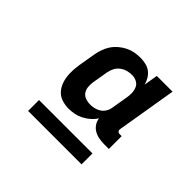

<svg xmlns="http://www.w3.org/2000/svg" viewBox="-123 -865 846 846"><g transform="rotate(45 300.0 -442.0)"><path d="M254 -317Q234 -317 215 -322.5Q196 -328 182.5 -340.5Q169 -353 161 -370.5Q153 -388 150 -407.5Q147 -427 148 -447Q149 -467 152 -487L165 -564Q168 -582 174 -600Q180 -618 190.5 -634Q201 -650 216 -663Q231 -676 248 -684.5Q265 -693 283 -696.5Q301 -700 320 -700Q337 -700 353.5 -696Q370 -692 382.5 -682.5Q395 -673 403.5 -659Q412 -645 416 -629L427 -694H525L478 -412Q477 -406 481 -401.5Q485 -397 491 -397H505V-317H477Q460 -317 443.5 -320Q427 -323 413 -331Q399 -339 390 -352.5Q381 -366 379 -382Q369 -366 354.5 -353.5Q340 -341 323.5 -332.5Q307 -324 289.5 -320.5Q272 -317 254 -317ZM307 -397Q321 -397 334 -400Q347 -403 358.5 -410.5Q370 -418 377.5 -430Q385 -442 387 -455Q390 -474 393.5 -493.5Q397 -513 400 -532Q403 -548 402.5 -563.5Q402 -579 396 -592.5Q390 -606 376.5 -613Q363 -620 347 -620Q332 -620 317.5 -616Q303 -612 290.5 -602.5Q278 -593 271 -579.5Q264 -566 261 -551L248 -474Q246 -459 247.5 -444.5Q249 -430 257 -418.5Q265 -407 279 -402Q293 -397 307 -397ZM468 -184H135V-252H468Z"/></g></svg>

Font: Iosevka Slab Heavy Extended
Style: Italic
Weight: 900
Width: 7
Italic angle: -9°
Monospace: yes
Designer: Belleve Invis
Foundry: Belleve Invis
Version: Version 11.1.0; ttfautohint (v1.8.3)